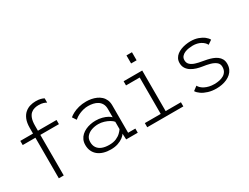

<svg xmlns="http://www.w3.org/2000/svg" viewBox="-67 -1302 2410 1859"><g transform="rotate(-30 1137.5 -373.0)"><path d="M189 0V-562.5Q189 -620.5 204.8 -658.5Q220.5 -696.5 246.5 -718.5Q272.5 -740.5 303.5 -749.5Q334.5 -758.5 365.5 -758.5Q400.5 -758.5 422.5 -752.5Q444.5 -746.5 457.5 -739V-691Q445 -698.5 425.2 -705.2Q405.5 -712 371 -712Q349.5 -712 327.2 -706.2Q305 -700.5 286 -684.5Q267 -668.5 255.5 -637.2Q244 -606 244 -554.5V0ZM47 -453.5V-500H452V-453.5Z M766.5 11Q723 11 687 0.2Q651 -10.5 625.5 -31Q600 -51.5 586 -81.5Q572 -111.5 572 -150Q572 -182.5 583.5 -207.8Q595 -233 615.2 -251.5Q635.5 -270 661.2 -282Q687 -294 716 -300Q745 -306 774.5 -306Q813.5 -306 846.2 -297.2Q879 -288.5 902.2 -275.8Q925.5 -263 936 -251V-343.5Q936 -378.5 922.5 -402Q909 -425.5 887 -439.2Q865 -453 838 -458.8Q811 -464.5 783 -464.5Q757 -464.5 732.8 -458.8Q708.5 -453 687 -443.8Q665.5 -434.5 649.2 -424Q633 -413.5 622.5 -404L594 -447.5Q611 -462.5 639.2 -477.5Q667.5 -492.5 705.5 -502.2Q743.5 -512 788.5 -512Q816.5 -512 845 -506.8Q873.5 -501.5 899.8 -490Q926 -478.5 946.5 -459.8Q967 -441 978.8 -414.5Q990.5 -388 990.5 -352V-46.5H1071.5V0H942L939 -65.5Q929 -49 906 -31.2Q883 -13.5 847.8 -1.2Q812.5 11 766.5 11ZM775 -35.5Q822 -35.5 854.2 -49.8Q886.5 -64 906.5 -83.8Q926.5 -103.5 936 -118.5V-200.5Q924.5 -215.5 899.8 -230Q875 -244.5 843.8 -254Q812.5 -263.5 780.5 -263.5Q742.5 -263.5 707.5 -251.8Q672.5 -240 650 -215.2Q627.5 -190.5 627.5 -151.5Q627.5 -112.5 645.5 -86.8Q663.5 -61 696.5 -48.2Q729.5 -35.5 775 -35.5Z M1177.5 0V-46.5H1355V-453.5H1202V-500H1410V-46.5H1581V0ZM1351 -703H1412.5V-613H1351Z M1947.5 11Q1898 11 1856.8 -1.5Q1815.5 -14 1786.8 -34Q1758 -54 1745 -76L1791 -110.5Q1798 -96 1812.2 -82.8Q1826.5 -69.5 1847.2 -59Q1868 -48.5 1894 -42.5Q1920 -36.5 1950 -36.5Q1981 -36.5 2008 -42.2Q2035 -48 2056 -60.5Q2077 -73 2088.8 -93.5Q2100.5 -114 2100.5 -143Q2100.5 -177 2076.2 -196.2Q2052 -215.5 2014.5 -225.8Q1977 -236 1936 -241.5Q1905.5 -246 1874.5 -255.2Q1843.5 -264.5 1817.2 -280.8Q1791 -297 1775 -321.8Q1759 -346.5 1759 -381.5Q1759 -409.5 1770.5 -431Q1782 -452.5 1802 -467.8Q1822 -483 1847.2 -492.8Q1872.5 -502.5 1900.5 -507.2Q1928.5 -512 1955.5 -512Q2002 -512 2039.2 -498.8Q2076.5 -485.5 2101.8 -465.5Q2127 -445.5 2137 -425L2091.5 -394Q2084.5 -409.5 2071 -422.2Q2057.5 -435 2039.5 -444.8Q2021.5 -454.5 1999.5 -459.5Q1977.5 -464.5 1953.5 -464.5Q1934.5 -464.5 1910.2 -461.2Q1886 -458 1864 -448.8Q1842 -439.5 1827.8 -423.2Q1813.5 -407 1813.5 -381Q1813.5 -351 1833.2 -332.2Q1853 -313.5 1886 -303Q1919 -292.5 1958 -286.5Q1983 -282.5 2010.2 -276.5Q2037.5 -270.5 2063.5 -261Q2089.5 -251.5 2110.5 -236.2Q2131.5 -221 2143.8 -198.8Q2156 -176.5 2156 -145Q2156 -112.5 2144.5 -87Q2133 -61.5 2112.5 -43Q2092 -24.5 2065.5 -12.5Q2039 -0.5 2008.8 5.2Q1978.5 11 1947.5 11Z"/></g></svg>

Font: Trispace Thin ExtraLight
Style: Regular
Weight: 250
Version: Version 1.210